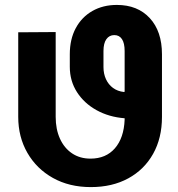

<svg xmlns="http://www.w3.org/2000/svg" viewBox="-20 -741 715 771"><path d="M344.7 10.3Q258.3 10.3 192.6 -26.4Q127 -63 90.1 -127Q53.2 -190.9 53.2 -271.5V-611.3L203.6 -612.3V-271.5Q203.6 -222.2 220.7 -184.3Q237.8 -146.5 269.3 -125.2Q300.8 -104 343.3 -104Q405.3 -104 441.4 -145.5Q477.5 -187 480.5 -260.3Q480.5 -261.7 480.5 -263.2Q480.5 -264.6 480.5 -266.1Q417.5 -271 367.7 -298.6Q317.9 -326.2 289.1 -371.1Q260.3 -416 260.3 -472.7V-522.9Q260.3 -583.5 284.2 -627.9Q308.1 -672.4 350.8 -696.8Q393.6 -721.2 449.2 -721.2Q532.7 -721.2 581.5 -668.2Q630.4 -615.2 630.4 -522.9V-271.5Q630.4 -186.5 594.7 -123Q559.1 -59.6 494.9 -24.7Q430.7 10.3 344.7 10.3ZM477.5 -371.6 480.5 -372.6V-536.1Q480.5 -567.9 469.7 -584Q459 -600.1 439 -600.1Q418.9 -600.1 407.2 -583.7Q395.5 -567.4 395.5 -536.1V-471.7Q395.5 -444.8 405.5 -423.1Q415.5 -401.4 433.8 -387.9Q452.1 -374.5 477.5 -371.6Z"/></svg>

Font: Roboto Slab LO
Style: Bold
Weight: 700
Designer: Google
Version: Version 2.000